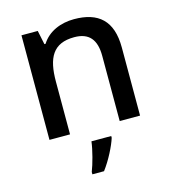

<svg xmlns="http://www.w3.org/2000/svg" viewBox="-113 -708 857 956"><g transform="rotate(-15 315.0 -230.0)"><path d="M356 -615C288 -615 223 -589 188 -533H182L167 -605H83V-66H189V-338C189 -460 224 -528 334 -528C410 -528 445 -486 445 -402V-66H550V-417C550 -556 481 -615 356 -615ZM385 4V-5H283C278 38 259 108 245 143V155H305C340 109 373 43 385 4Z"/></g></svg>

Font: Noto Sans Malayalam UI Medium
Style: Regular
Weight: 500
Designer: Jelle Bosma - Monotype Design Team
Foundry: Monotype Imaging Inc.
Version: Version 2.104